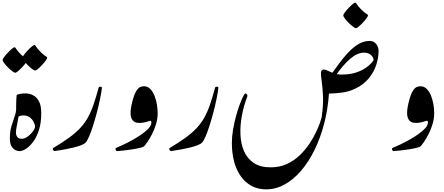

<svg xmlns="http://www.w3.org/2000/svg" viewBox="-24 -1135 3346 1448"><path d="M168.9 -430.7Q179.2 -430.7 198.5 -426.8Q217.8 -422.9 238.3 -408.7Q258.8 -394.5 272.9 -364.3Q287.1 -334 287.1 -280.8Q287.1 -208.5 269.8 -154.8Q252.4 -101.1 226.1 -65.7Q199.7 -30.3 171.9 -12.7Q144 4.9 122.6 4.9Q111.8 4.9 94.7 -2Q77.6 -8.8 64 -29.8Q50.3 -50.8 50.3 -92.8Q50.3 -143.1 62.3 -183.3Q74.2 -223.6 85.9 -256.1Q97.7 -288.6 97.7 -314.5Q97.7 -320.3 110.4 -318.1Q123 -315.9 123 -303.2Q123 -293 118.9 -270.8Q114.7 -248.5 109.6 -222.2Q104.5 -195.8 100.3 -172.4Q96.2 -148.9 96.2 -136.7Q96.2 -114.7 106.7 -101.6Q117.2 -88.4 139.2 -88.4Q157.7 -88.4 175.5 -99.1Q193.4 -109.9 208 -125.2Q222.7 -140.6 231.4 -155.3Q240.2 -169.9 240.2 -177.7Q240.2 -194.8 230 -215.1Q219.7 -235.4 200.4 -250Q181.2 -264.6 153.3 -264.6Q138.7 -264.6 126.7 -260.5Q114.7 -256.3 107.9 -256.3Q102.5 -256.3 100.1 -278.3Q97.7 -300.3 97.7 -330.1Q97.7 -359.9 98.9 -385Q100.1 -410.2 101.6 -416.5Q103.5 -422.9 126 -426.8Q148.4 -430.7 168.9 -430.7ZM182.1 -682.6Q182.1 -676.3 170.7 -660.9Q159.2 -645.5 143.1 -628.2Q127 -610.8 112.3 -598.6Q97.7 -586.4 91.8 -586.4Q84 -586.4 68.4 -598.1Q52.7 -609.9 35.9 -626.7Q19 -643.6 7.3 -659.2Q-4.4 -674.8 -4.4 -682.6Q-4.4 -689.5 7.1 -704.8Q18.6 -720.2 34.7 -737.3Q50.8 -754.4 65.2 -766.6Q79.6 -778.8 85.9 -778.8Q91.3 -778.8 99.1 -765.1Q106.9 -751.5 130.9 -727.1Q154.8 -703.6 168.5 -695.8Q182.1 -688 182.1 -682.6ZM332 -699.7Q332 -693.4 320.6 -677.7Q309.1 -662.1 293 -644.8Q276.9 -627.4 262.2 -615.2Q247.6 -603 241.7 -603Q233.9 -603 218.3 -614.7Q202.6 -626.5 185.8 -643.3Q168.9 -660.2 157.2 -676Q145.5 -691.9 145.5 -699.7Q145.5 -706.5 157 -721.9Q168.5 -737.3 184.6 -754.4Q200.7 -771.5 215.3 -783.7Q230 -795.9 236.3 -795.9Q241.2 -795.9 249.3 -782Q257.3 -768.1 281.2 -744.1Q304.7 -720.2 318.4 -712.6Q332 -705.1 332 -699.7Z M719.7 -473.6Q722.2 -481.9 733.9 -481Q745.6 -480 744.6 -471.2Q739.7 -432.6 729.5 -383.5Q719.2 -334.5 705.6 -282.7Q691.9 -231 677 -184.8Q662.1 -138.7 647.7 -105.2Q633.3 -71.8 622.1 -60.1Q611.3 -48.8 587.2 -39.6Q563 -30.3 532.2 -22.7Q501.5 -15.1 471.4 -9.5Q441.4 -3.9 418.5 -0.5Q395.5 2.9 387.7 3.9Q379.9 4.4 375.5 -5.4Q371.1 -15.1 377.9 -19Q447.3 -60.5 496.1 -95.9Q544.9 -131.3 578.9 -167.2Q612.8 -203.1 637 -245.6Q661.1 -288.1 680.4 -343.5Q699.7 -398.9 719.7 -473.6Z M1061 -484.4Q1088.4 -484.4 1107.9 -465.3Q1127.4 -446.3 1140.1 -415.8Q1152.8 -385.3 1158.9 -349.9Q1165 -314.5 1165 -281.2Q1165 -239.3 1152.6 -198.5Q1140.1 -157.7 1122.3 -123Q1104.5 -88.4 1087.6 -64.2Q1070.8 -40 1062 -31.2Q1056.6 -25.9 1031.5 -19.8Q1006.3 -13.7 973.1 -8.5Q939.9 -3.4 908.9 0Q877.9 3.4 860.4 4.4Q852.5 4.9 848.1 -5.6Q843.8 -16.1 851.6 -19.5Q874 -28.8 907.7 -44.7Q941.4 -60.5 977.8 -80.8Q1014.2 -101.1 1045.9 -123.5Q1077.6 -146 1097.7 -168.2Q1117.7 -190.4 1117.7 -210.4Q1117.7 -227.5 1106 -223.6Q1048.8 -203.6 1011.7 -209Q974.6 -214.4 964.1 -253.4Q953.6 -292.5 975.1 -373.5Q989.3 -426.3 1004.2 -449.5Q1019 -472.7 1033.4 -478.5Q1047.9 -484.4 1061 -484.4Z M1598.1 -473.6Q1600.6 -481.9 1612.3 -481Q1624 -480 1623 -471.2Q1618.2 -432.6 1607.9 -383.5Q1597.7 -334.5 1584 -282.7Q1570.3 -231 1555.4 -184.8Q1540.5 -138.7 1526.1 -105.2Q1511.7 -71.8 1500.5 -60.1Q1489.7 -48.8 1465.6 -39.6Q1441.4 -30.3 1410.6 -22.7Q1379.9 -15.1 1349.9 -9.5Q1319.8 -3.9 1296.9 -0.5Q1273.9 2.9 1266.1 3.9Q1258.3 4.4 1253.9 -5.4Q1249.5 -15.1 1256.3 -19Q1325.7 -60.5 1374.5 -95.9Q1423.3 -131.3 1457.3 -167.2Q1491.2 -203.1 1515.4 -245.6Q1539.6 -288.1 1558.8 -343.5Q1578.1 -398.9 1598.1 -473.6Z M2751.5 -1019Q2751.5 -1012.7 2740 -997.1Q2728.5 -981.4 2712.4 -964.1Q2696.3 -946.8 2681.6 -934.6Q2667 -922.4 2661.1 -922.4Q2653.3 -922.4 2637.7 -934.3Q2622.1 -946.3 2605.2 -963.1Q2588.4 -980 2576.7 -995.6Q2564.9 -1011.2 2564.9 -1019Q2564.9 -1025.9 2576.4 -1041.3Q2587.9 -1056.6 2604 -1073.7Q2620.1 -1090.8 2634.5 -1103Q2648.9 -1115.2 2655.3 -1115.2Q2660.6 -1114.7 2668.5 -1101.3Q2676.3 -1087.9 2700.2 -1063.5Q2724.1 -1040 2737.8 -1032.2Q2751.5 -1024.4 2751.5 -1019ZM1984.4 293Q1902.8 293 1844.5 248.5Q1786.1 204.1 1755.4 125.5Q1724.6 46.9 1724.6 -55.2Q1724.6 -104 1733.4 -156.5Q1742.2 -209 1755.6 -257.8Q1769 -306.6 1783.4 -345.7Q1797.9 -384.8 1809.8 -407.7Q1821.8 -430.7 1826.7 -430.7Q1830.6 -430.7 1837.6 -423.6Q1844.7 -416.5 1840.3 -405.3Q1814.5 -338.4 1800.5 -264.9Q1786.6 -191.4 1789.3 -121.8Q1792 -52.2 1815.9 3.9Q1839.8 60.1 1888.9 93.5Q1938 127 2017.6 127Q2085.4 127 2140.1 101.6Q2194.8 76.2 2237.1 35.4Q2279.3 -5.4 2310.1 -51.8Q2340.8 -98.1 2360.8 -141.1Q2380.9 -184.1 2390.9 -214.1Q2400.9 -244.1 2401.9 -251Q2415 -343.3 2411.9 -411.1Q2408.7 -479 2402.1 -523.2Q2395.5 -567.4 2396.7 -588.9Q2397.9 -610.4 2418.9 -610.4Q2430.7 -610.4 2449.5 -601.1Q2468.3 -591.8 2494.4 -582.3Q2520.5 -572.8 2554.2 -572.8Q2614.3 -572.8 2658.4 -587.2Q2702.6 -601.6 2731.7 -621.3Q2760.7 -641.1 2775.6 -658.2Q2790.5 -675.3 2792.5 -680.2Q2794.9 -687.5 2788.6 -701.4Q2782.2 -715.3 2765.4 -726.6Q2748.5 -737.8 2719.7 -737.8Q2670.9 -737.8 2616.9 -691.4Q2563 -645 2510.7 -569.3Q2501 -571.3 2489.5 -575.4Q2478 -579.6 2478 -579.6Q2502.9 -614.3 2533.9 -656.7Q2564.9 -699.2 2601.1 -737.8Q2637.2 -776.4 2677.7 -801.3Q2718.3 -826.2 2762.7 -826.2Q2787.6 -826.2 2802.7 -813.5Q2817.9 -800.8 2824.5 -783.9Q2831.1 -767.1 2831.1 -753.4Q2831.1 -699.2 2813.2 -645Q2795.4 -590.8 2757.3 -544.4Q2719.2 -498 2658.2 -467.8Q2612.3 -445.3 2562.3 -437.7Q2512.2 -430.2 2457 -429.2Q2448.7 -310.1 2420.4 -201.9Q2392.1 -93.8 2347.7 -3.4Q2303.2 86.9 2246.1 153.3Q2189 219.7 2122.6 256.3Q2056.2 293 1984.4 293Z M3146.5 -484.4Q3173.8 -484.4 3193.4 -465.3Q3212.9 -446.3 3225.6 -415.8Q3238.3 -385.3 3244.4 -349.9Q3250.5 -314.5 3250.5 -281.2Q3250.5 -239.3 3238 -198.5Q3225.6 -157.7 3207.8 -123Q3189.9 -88.4 3173.1 -64.2Q3156.2 -40 3147.5 -31.2Q3142.1 -25.9 3116.9 -19.8Q3091.8 -13.7 3058.6 -8.5Q3025.4 -3.4 2994.4 0Q2963.4 3.4 2945.8 4.4Q2938 4.9 2933.6 -5.6Q2929.2 -16.1 2937 -19.5Q2959.5 -28.8 2993.2 -44.7Q3026.9 -60.5 3063.2 -80.8Q3099.6 -101.1 3131.3 -123.5Q3163.1 -146 3183.1 -168.2Q3203.1 -190.4 3203.1 -210.4Q3203.1 -227.5 3191.4 -223.6Q3134.3 -203.6 3097.2 -209Q3060.1 -214.4 3049.6 -253.4Q3039.1 -292.5 3060.5 -373.5Q3074.7 -426.3 3089.6 -449.5Q3104.5 -472.7 3118.9 -478.5Q3133.3 -484.4 3146.5 -484.4Z"/></svg>

Font: Awami Nastaliq
Style: Regular
Weight: 400
Designer: Peter Martin, SIL International
Foundry: SIL International
Version: Version 3.100